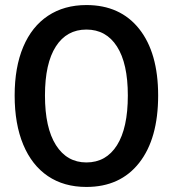

<svg xmlns="http://www.w3.org/2000/svg" viewBox="-20 -730 685 760"><path d="M38 -352Q38 -464 72 -544.5Q106 -625 170 -667.5Q234 -710 322 -710Q456 -710 531 -615.5Q606 -521 606 -352Q606 -181 531 -85.5Q456 10 322 10Q233 10 169.5 -33Q106 -76 72 -157.5Q38 -239 38 -352ZM486 -352Q486 -479 443 -546Q400 -613 322 -613Q244 -613 201 -546Q158 -479 158 -352Q158 -224 201.5 -155.5Q245 -87 322 -87Q400 -87 443 -155Q486 -223 486 -352Z"/></svg>

Font: Niramit SemiBold
Style: Regular
Weight: 600
Designer: Katatrad Aksorn Co.,Ltd.
Foundry: Cadson Demak Co.,Ltd.
Version: Version 1.001; ttfautohint (v1.6)